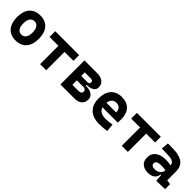

<svg xmlns="http://www.w3.org/2000/svg" viewBox="297 -1720 2922 2922"><g transform="rotate(45 1758.0 -258.5)"><path d="M293 9.8Q181.2 9.8 119.6 -60.5Q58.1 -130.9 58.1 -258.8Q58.1 -387.2 119.6 -457.3Q181.2 -527.3 293 -527.3Q404.8 -527.3 466.3 -457.3Q527.8 -387.2 527.8 -258.8Q527.8 -130.9 466.3 -60.5Q404.8 9.8 293 9.8ZM293 -115.7Q340.8 -115.7 366.7 -153.1Q392.6 -190.4 392.6 -258.8Q392.6 -327.6 366.7 -364.7Q340.8 -401.9 293 -401.9Q245.6 -401.9 219.5 -364.7Q193.4 -327.6 193.4 -258.8Q193.4 -190.4 219.5 -153.1Q245.6 -115.7 293 -115.7Z M813 0V-394.5H621.6V-517.6H1136.2V-394.5H944.8V0Z M1250.5 0V-517.6H1519.5Q1603 -517.6 1648.9 -481.9Q1694.8 -446.3 1694.8 -380.9Q1694.8 -332 1653.3 -304.9Q1611.8 -277.8 1536.6 -276.9V-260.3H1539.1Q1622.6 -260.3 1668.5 -228Q1714.4 -195.8 1714.4 -136.7Q1714.4 -71.8 1671.4 -35.9Q1628.4 0 1549.8 0ZM1382.8 -125.5H1515.1Q1579.1 -125.5 1579.1 -175.3Q1579.1 -221.2 1513.7 -221.2H1382.8ZM1382.8 -315.9H1511.7Q1559.6 -315.9 1559.6 -354Q1559.6 -392.1 1510.7 -392.1H1382.8Z M2091.8 9.8Q1957.5 9.8 1884.3 -59.8Q1811 -129.4 1811 -259.8Q1811 -386.7 1873.3 -457Q1935.5 -527.3 2048.8 -527.3Q2159.7 -527.3 2220.2 -462.4Q2280.8 -397.5 2280.8 -273.4Q2280.8 -238.3 2277.8 -206.5H1949.2Q1979.5 -115.2 2103.5 -115.2Q2138.7 -115.2 2172.9 -118.9Q2207 -122.6 2242.7 -128.9L2255.4 -3.9Q2205.6 4.9 2164.6 7.3Q2123.5 9.8 2091.8 9.8ZM1942.9 -298.3H2150.9Q2150.9 -350.6 2124.3 -378.4Q2097.7 -406.2 2049.8 -406.2Q2004.9 -406.2 1977.3 -378.2Q1949.7 -350.1 1942.9 -298.3Z M2570.8 0V-394.5H2379.4V-517.6H2894V-394.5H2702.6V0Z M3317.9 4.9 3309.6 -109.4H3297.9Q3290.5 -49.8 3250.2 -20Q3210 9.8 3142.6 9.8Q3060.1 9.8 3014.2 -30.8Q2968.3 -71.3 2968.3 -146Q2968.3 -232.9 3028.3 -279.3Q3088.4 -325.7 3198.7 -325.7Q3231 -325.7 3256.1 -323.2Q3281.2 -320.8 3304.7 -315.4V-316.9Q3304.7 -358.4 3269.3 -377.7Q3233.9 -397 3164.1 -398.9L3031.7 -402.3L3041.5 -522.5L3154.3 -521Q3294.9 -519 3363.3 -465.6Q3431.6 -412.1 3431.6 -309.6V-118.2L3503.4 -107.4V0ZM3304.7 -206.5Q3276.4 -212.4 3253.4 -213.4Q3230.5 -214.4 3205.1 -214.4Q3102.5 -214.4 3102.5 -155.8Q3102.5 -101.6 3175.3 -101.6Q3217.3 -101.6 3245.8 -116.9Q3274.4 -132.3 3289.1 -156.5Q3303.7 -180.7 3304.7 -206.5Z"/></g></svg>

Font: CaskaydiaMono NF
Style: Bold
Weight: 700
Designer: Aaron Bell
Foundry: Saja Typeworks
Version: Version 2111.001; ttfautohint (v1.8.4);Nerd Fonts 3.1.1